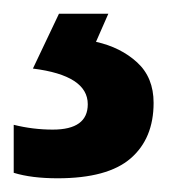

<svg xmlns="http://www.w3.org/2000/svg" viewBox="-26 -20 246 280"><path d="M198 130Q198 182 164.5 211Q131 240 58 240Q20 240 -6 232V162Q22 169 51 169Q102 169 102 132Q102 90 22 80L60 0H132L114 41Q150 49 174 71Q198 93 198 130Z"/></svg>

Font: Noto Sans SemiCondensed SemiBold
Style: Regular
Weight: 600
Width: 4
Designer: Monotype Design Team
Foundry: Monotype Imaging Inc.
Version: Version 2.013; ttfautohint (v1.8.4.7-5d5b)